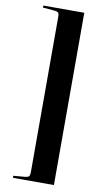

<svg xmlns="http://www.w3.org/2000/svg" viewBox="-109 -862 616 1124"><g transform="rotate(10 199.0 -300.0)"><path d="M54 212 53 200 123 194Q139 192 145 186.5Q151 181 151 158V-762Q151 -784 143.5 -788.5Q136 -793 124 -794L53 -800L54 -812H297V212Z"/></g></svg>

Font: Literata 72pt ExtraBold
Style: Regular
Weight: 800
Designer: Latin by Veronika Burian and Jose Scaglione. Greek by Irene Vlachou. Cyrillic by Vera Evstafieva.
Foundry: TypeTogether
Version: Version 3.002